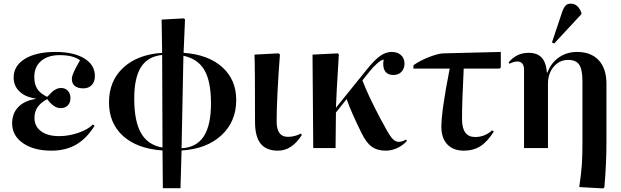

<svg xmlns="http://www.w3.org/2000/svg" viewBox="-20 -816 3420 1058"><path d="M263.2 14.2Q166 14.2 106.4 -27.3Q46.9 -68.8 46.9 -136.2Q46.9 -190.9 80.6 -226.1Q114.3 -261.2 176.8 -271V-272.9Q119.1 -281.2 87.2 -312Q55.2 -342.8 55.2 -389.2Q55.2 -453.6 117.2 -491.7Q179.2 -529.8 285.2 -529.8Q386.2 -529.8 444.6 -494.1Q502.9 -458.5 502.9 -397Q502.9 -365.7 485.6 -347.4Q468.3 -329.1 439 -329.1Q408.7 -329.1 392.3 -342.3Q376 -355.5 376 -380.9Q376 -395.5 385.3 -416.5Q394.5 -437.5 420.9 -483.9Q383.3 -512.2 309.1 -512.2Q244.1 -512.2 206.5 -480Q168.9 -447.8 168.9 -392.1Q168.9 -351.6 185.5 -325.9Q202.1 -300.3 240.2 -282.2Q265.1 -310.1 281.7 -320.6Q298.3 -331.1 316.9 -331.1Q339.8 -331.1 354 -315.7Q368.2 -300.3 368.2 -275.9Q368.2 -250 353.8 -235.1Q339.4 -220.2 313 -220.2Q276.4 -220.2 240.2 -270Q203.6 -250 186.8 -225.1Q169.9 -200.2 169.9 -166Q169.9 -119.6 206.3 -92.8Q242.7 -65.9 306.2 -65.9Q358.4 -65.9 411.1 -84Q463.9 -102.1 492.2 -129.9L501 -123Q458 -53.2 400.1 -19.5Q342.3 14.2 263.2 14.2Z M877.4 221.2 875.5 13.2Q735.8 3.4 658.2 -66.7Q580.6 -136.7 580.6 -252Q580.6 -369.6 658.9 -442.6Q737.3 -515.6 873.5 -524.9L870.6 -708L992.7 -714.8L999.5 -709L991.7 -524.9Q1127 -515.6 1204.3 -446.3Q1281.7 -377 1281.7 -265.1Q1281.7 -146 1200.2 -70.6Q1118.7 4.9 980.5 13.2L974.6 221.2ZM875.5 -2.9 873.5 -513.2Q794.4 -504.9 757.1 -446.3Q719.7 -387.7 719.7 -272.9Q719.7 -147 757.6 -81.8Q795.4 -16.6 875.5 -2.9ZM980.5 1Q1062.5 -3.4 1102.5 -64.2Q1142.6 -125 1142.6 -246.1Q1142.6 -367.7 1106.4 -429.7Q1070.3 -491.7 990.7 -508.8Z M1512.2 14.2Q1447.3 14.2 1416.3 -24.4Q1385.3 -63 1385.3 -144Q1385.3 -460.9 1382.3 -515.1L1515.1 -522L1522.5 -516.1Q1504.4 -273.9 1504.4 -147Q1504.4 -62 1565.4 -62Q1604.5 -62 1638.2 -80.1L1643.1 -71.8Q1587.9 14.2 1512.2 14.2Z M2106 14.2Q2058.1 14.2 2027.8 -8.1Q1997.6 -30.3 1971.2 -85Q1915.5 -197.3 1890.1 -270L1831.1 -195.8L1829.1 0H1706.1L1702.1 -515.1L1841.3 -522L1847.2 -516.1Q1833 -288.1 1831.1 -222.2L1999 -430.2Q2042.5 -484.9 2074 -507.3Q2105.5 -529.8 2138.2 -529.8Q2170.4 -529.8 2189.7 -512.2Q2209 -494.6 2209 -465.8Q2209 -438 2192.4 -420.4Q2175.8 -402.8 2147.9 -402.8Q2115.2 -402.8 2101.1 -425.3Q2086.9 -447.8 2094.2 -487.8Q2081.1 -486.3 2058.1 -466.3Q2035.2 -446.3 2012.2 -417L1977.1 -373Q2005.9 -295.4 2075.2 -164.1Q2117.7 -83 2136.7 -58.6Q2155.8 -34.2 2177.2 -34.2Q2194.8 -34.2 2217.3 -46.9L2222.2 -39.1Q2200.2 -14.6 2168.9 -0.2Q2137.7 14.2 2106 14.2Z M2536.1 14.2Q2477.5 14.2 2444.8 -20.5Q2412.1 -55.2 2412.1 -117.2Q2412.1 -204.1 2458 -438H2257.8L2258.8 -457Q2294.9 -482.4 2344.5 -501.7Q2394 -521 2423.8 -522L2739.7 -529.8V-443.8L2731.9 -438H2535.2Q2525.9 -252.4 2525.9 -160.2Q2525.9 -61 2598.1 -61Q2651.9 -61 2691.9 -98.1L2701.2 -90.8Q2665 -34.2 2626.7 -10Q2588.4 14.2 2536.1 14.2Z M3033.7 -576.2 3021.5 -582 3076.7 -747.1Q3085.9 -774.4 3096.7 -785.2Q3107.4 -795.9 3125.5 -795.9Q3164.6 -795.9 3183.6 -746.1V-737.8ZM3303.7 222.2 3171.9 214.8Q3183.1 138.2 3186.3 90.3Q3189.5 42.5 3189.5 -34.2V-368.2Q3189.5 -432.6 3171.9 -459.2Q3154.3 -485.8 3110.8 -485.8Q3063 -485.8 3031.2 -448.5Q2999.5 -411.1 2999.5 -354V0H2867.7V-431.2Q2867.7 -477.1 2830.6 -477.1Q2811 -477.1 2787.6 -464.8L2782.7 -472.2Q2806.6 -500 2833.3 -512.5Q2859.9 -524.9 2893.6 -524.9Q2940.4 -524.9 2964.8 -498.5Q2989.3 -472.2 2993.7 -416H2996.6Q3016.1 -469.2 3059.6 -499.5Q3103 -529.8 3159.7 -529.8Q3236.8 -529.8 3279.3 -483.9Q3321.8 -438 3321.8 -355V-33.2Q3321.8 84 3310.5 215.8Z"/></svg>

Font: Display Semibold
Style: Regular
Weight: 600
Designer: Latin by Veronika Burian and Jose Scaglione. Greek by Irene Vlachou. Cyrillic by Vera Evstafieva.
Foundry: TypeTogether
Version: Version 3.002